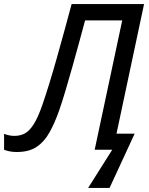

<svg xmlns="http://www.w3.org/2000/svg" viewBox="-52 -734 732 941"><path d="M380 187 498 0H412L547 -634H365Q352 -585 336 -526.5Q320 -468 303 -407.5Q286 -347 269.5 -291.5Q253 -236 238 -193Q216 -130 190 -84Q164 -38 126.5 -13.5Q89 11 30 11Q9 11 -6.5 7.5Q-22 4 -32 0V-78Q-22 -74 -8.5 -71Q5 -68 18 -68Q48 -68 70.5 -80.5Q93 -93 113.5 -125.5Q134 -158 155 -218Q171 -264 189.5 -324Q208 -384 227 -451.5Q246 -519 264.5 -586.5Q283 -654 299 -714H654L519 -79H608L485 187Z"/></svg>

Font: Noto Sans IKEA
Style: Italic
Weight: 400
Italic angle: -12°
Designer: Monotype Design Team
Foundry: Monotype Imaging Inc.
Version: Version 2.001